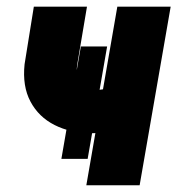

<svg xmlns="http://www.w3.org/2000/svg" viewBox="-20 -548 525 568"><path d="M296.9 -410.6 239.3 -78.1H161.6L219.2 -410.6ZM484.9 -528.3 393.1 0H235.4L327.1 -528.3ZM361.8 -310.1 351.6 -182.1Q338.9 -171.9 321 -165.8Q303.2 -159.7 284.9 -156.7Q266.6 -153.8 250.5 -153.8Q188.5 -154.3 141.4 -178.2Q94.2 -202.1 70.1 -247.6Q45.9 -293 52.7 -357.9L80.1 -528.3H237.3L208.5 -357.4Q205.6 -336.4 208 -319.3Q210.4 -302.2 221.7 -292.2Q232.9 -282.2 256.8 -281.7Q275.4 -281.2 293 -285.6Q310.5 -290 327.6 -296.9Q344.7 -303.7 361.8 -310.1Z"/></svg>

Font: Roboto Condensed Black
Style: Italic
Weight: 900
Italic angle: -12°
Designer: Christian Robertson
Foundry: Google
Version: Version 3.008; 2023